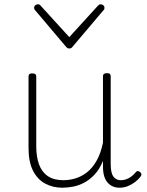

<svg xmlns="http://www.w3.org/2000/svg" viewBox="-20 -856 686 895"><path d="M270 19Q227 19 191 0Q155 -19 134 -60Q113 -101 113 -166V-499Q113 -507 117 -510.5Q121 -514 130 -514Q140 -514 144.5 -510.5Q149 -507 149 -499V-174Q149 -125 162 -89.5Q175 -54 203 -35Q231 -16 275 -16Q305 -16 333.5 -25Q362 -34 387 -54Q412 -74 431 -108Q450 -142 460 -191V-500Q460 -508 464.5 -511.5Q469 -515 479 -515Q488 -515 492 -511.5Q496 -508 496 -500V-91Q496 -68 500.5 -51Q505 -34 516 -25Q527 -16 544 -16Q555 -16 566 -19.5Q577 -23 588.5 -30.5Q600 -38 611 -51Q616 -58 621.5 -58.5Q627 -59 633 -54Q638 -50 639 -44.5Q640 -39 636 -34Q625 -19 609 -7Q593 5 575 12Q557 19 538 19Q520 19 506 13Q492 7 481.5 -5Q471 -17 465.5 -35.5Q460 -54 460 -79V-106Q444 -67 421 -42.5Q398 -18 372.5 -4.5Q347 9 320.5 14Q294 19 270 19ZM449 -836Q456 -836 461.5 -831.5Q467 -827 467 -819Q467 -816 466 -813Q465 -810 462 -808L319 -639Q315 -633 311 -631.5Q307 -630 303 -630Q299 -630 295.5 -631.5Q292 -633 287 -639L144 -808Q142 -810 140.5 -813Q139 -816 139 -819Q139 -827 144.5 -831.5Q150 -836 157 -836Q161 -836 164 -834.5Q167 -833 169 -830L303 -683L437 -830Q440 -833 442.5 -834.5Q445 -836 449 -836Z"/></svg>

Font: Playwrite US Modern Thin
Style: Regular
Weight: 250
Designer: Veronika Burian, José Scaglione
Foundry: TypeTogether
Version: Version 1.003